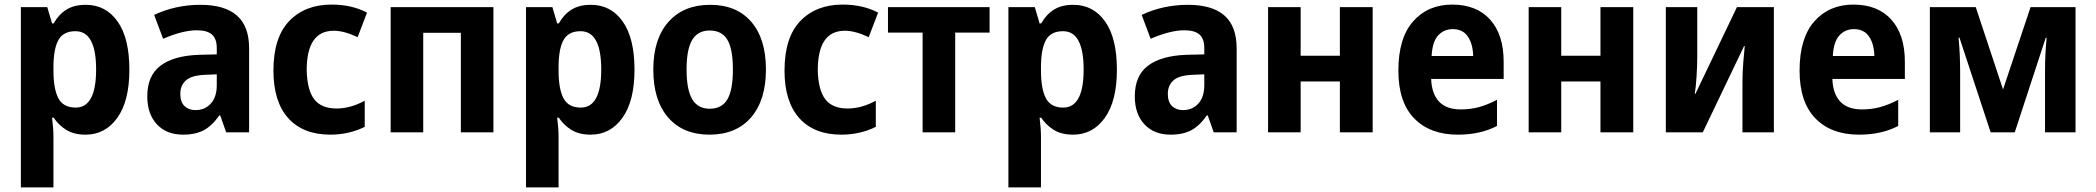

<svg xmlns="http://www.w3.org/2000/svg" viewBox="-20 -577 9139 837"><path d="M71 240V-546H186L207 -475H214Q236 -514 269.5 -535Q303 -556 354 -556Q441 -556 492.5 -483.5Q544 -411 544 -273Q544 -137 491.5 -63.5Q439 10 353 10Q302 10 268.5 -11Q235 -32 214 -64H207Q213 -16 213 20V240ZM310 -108Q399 -108 399 -274Q399 -441 309 -441Q257 -441 235.5 -404Q214 -367 213 -290V-270Q213 -189 234.5 -148.5Q256 -108 310 -108Z M778 10Q706 10 664 -35Q622 -80 622 -157Q622 -247 679.5 -290.5Q737 -334 846 -338L925 -340V-367Q925 -408 904 -426.5Q883 -445 838 -445Q777 -445 691 -408L652 -512Q745 -556 854 -556Q959 -556 1012.5 -509.5Q1066 -463 1066 -366V0H966L940 -74H936Q906 -30 869.5 -10Q833 10 778 10ZM832 -97Q873 -97 899 -125.5Q925 -154 925 -206V-253L877 -251Q816 -249 791 -227Q766 -205 766 -168Q766 -132 784.5 -114.5Q803 -97 832 -97Z M1420 10Q1301 10 1236.5 -62Q1172 -134 1172 -269Q1172 -414 1241 -485.5Q1310 -557 1425 -557Q1471 -557 1509.5 -548Q1548 -539 1580 -522L1539 -415Q1480 -443 1435 -443Q1317 -443 1317 -271Q1319 -184 1350 -144Q1381 -104 1447 -104Q1508 -104 1570 -138V-24Q1538 -8 1500 1Q1462 10 1420 10Z M1683 0V-546H2131V0H1989V-434H1825V0Z M2273 240V-546H2388L2409 -475H2416Q2438 -514 2471.5 -535Q2505 -556 2556 -556Q2643 -556 2694.5 -483.5Q2746 -411 2746 -273Q2746 -137 2693.5 -63.5Q2641 10 2555 10Q2504 10 2470.5 -11Q2437 -32 2416 -64H2409Q2415 -16 2415 20V240ZM2512 -108Q2601 -108 2601 -274Q2601 -441 2511 -441Q2459 -441 2437.5 -404Q2416 -367 2415 -290V-270Q2415 -189 2436.5 -148.5Q2458 -108 2512 -108Z M3073 10Q2958 10 2893 -64.5Q2828 -139 2828 -274Q2828 -407 2894 -481.5Q2960 -556 3076 -556Q3191 -556 3255 -482Q3319 -408 3319 -274Q3319 -140 3254 -65Q3189 10 3073 10ZM3074 -103Q3127 -103 3151 -144Q3175 -185 3175 -274Q3175 -363 3151 -403.5Q3127 -444 3074 -444Q3022 -444 2997.5 -403Q2973 -362 2973 -274Q2973 -186 2997.5 -144.5Q3022 -103 3074 -103Z M3648 10Q3529 10 3464.5 -62Q3400 -134 3400 -269Q3400 -414 3469 -485.5Q3538 -557 3653 -557Q3699 -557 3737.5 -548Q3776 -539 3808 -522L3767 -415Q3708 -443 3663 -443Q3545 -443 3545 -271Q3547 -184 3578 -144Q3609 -104 3675 -104Q3736 -104 3798 -138V-24Q3766 -8 3728 1Q3690 10 3648 10Z M4002 0V-435H3851V-546H4294V-435H4144V0Z M4376 240V-546H4491L4512 -475H4519Q4541 -514 4574.5 -535Q4608 -556 4659 -556Q4746 -556 4797.5 -483.5Q4849 -411 4849 -273Q4849 -137 4796.5 -63.5Q4744 10 4658 10Q4607 10 4573.5 -11Q4540 -32 4519 -64H4512Q4518 -16 4518 20V240ZM4615 -108Q4704 -108 4704 -274Q4704 -441 4614 -441Q4562 -441 4540.5 -404Q4519 -367 4518 -290V-270Q4518 -189 4539.5 -148.5Q4561 -108 4615 -108Z M5083 10Q5011 10 4969 -35Q4927 -80 4927 -157Q4927 -247 4984.5 -290.5Q5042 -334 5151 -338L5230 -340V-367Q5230 -408 5209 -426.5Q5188 -445 5143 -445Q5082 -445 4996 -408L4957 -512Q5050 -556 5159 -556Q5264 -556 5317.5 -509.5Q5371 -463 5371 -366V0H5271L5245 -74H5241Q5211 -30 5174.5 -10Q5138 10 5083 10ZM5137 -97Q5178 -97 5204 -125.5Q5230 -154 5230 -206V-253L5182 -251Q5121 -249 5096 -227Q5071 -205 5071 -168Q5071 -132 5089.5 -114.5Q5108 -97 5137 -97Z M5508 0V-546H5650V-334H5821V-546H5964V0H5821V-222H5650V0Z M6335 10Q6214 10 6145 -61Q6076 -132 6076 -269Q6076 -411 6140.5 -484Q6205 -557 6311 -557Q6417 -557 6476 -491.5Q6535 -426 6535 -308V-233H6219Q6221 -169 6253 -134.5Q6285 -100 6348 -100Q6390 -100 6427 -110Q6464 -120 6506 -142V-28Q6434 10 6335 10ZM6221 -333H6402Q6401 -385 6379 -417.5Q6357 -450 6313 -450Q6274 -450 6249 -422Q6224 -394 6221 -333Z M6644 0V-546H6786V-334H6957V-546H7100V0H6957V-222H6786V0Z M7242 0V-546H7379V-331Q7379 -292 7376 -244.5Q7373 -197 7368 -168H7371L7552 -546H7713V0H7576V-217Q7576 -260 7579.5 -304Q7583 -348 7586 -376H7583L7403 0Z M8084 10Q7963 10 7894 -61Q7825 -132 7825 -269Q7825 -411 7889.5 -484Q7954 -557 8060 -557Q8166 -557 8225 -491.5Q8284 -426 8284 -308V-233H7968Q7970 -169 8002 -134.5Q8034 -100 8097 -100Q8139 -100 8176 -110Q8213 -120 8255 -142V-28Q8183 10 8084 10ZM7970 -333H8151Q8150 -385 8128 -417.5Q8106 -450 8062 -450Q8023 -450 7998 -422Q7973 -394 7970 -333Z M8393 0V-546H8593L8712 -187L8832 -546H9028V0H8895V-265Q8895 -341 8902 -412H8898L8763 0H8658L8522 -413H8518Q8525 -343 8525 -263V0Z"/></svg>

Font: Noto Sans SemiCondensed
Style: Bold
Weight: 700
Width: 4
Designer: Monotype Design Team
Foundry: Monotype Imaging Inc.
Version: Version 2.013; ttfautohint (v1.8.4.7-5d5b)